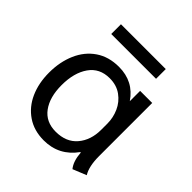

<svg xmlns="http://www.w3.org/2000/svg" viewBox="-177 -778 921 921"><g transform="rotate(45 283.0 -318.0)"><path d="M45 0ZM45 -238Q45 -311 70.5 -369.5Q96 -428 145 -461.5Q194 -495 263 -495Q362 -495 416 -415V-485H498V-125Q498 -55 521 -18L452 10Q428 -19 424 -74L421 -75Q360 10 257 10Q191 10 143 -22.5Q95 -55 70 -111Q45 -167 45 -238ZM416 -221V-263Q416 -303 399.5 -340Q383 -377 350 -401Q317 -425 270 -425Q202 -425 166 -373.5Q130 -322 130 -238Q130 -157 165.5 -108.5Q201 -60 268 -60Q339 -60 377.5 -105.5Q416 -151 416 -221ZM125 -646H429V-580H125Z"/></g></svg>

Font: Niramit
Style: Regular
Weight: 400
Version: Version 1.000; ttfautohint (v1.6)